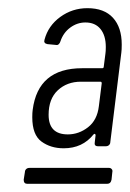

<svg xmlns="http://www.w3.org/2000/svg" viewBox="-20 -728 318 470"><path d="M230 -561Q234 -561 234 -565L238 -596Q239 -602 239 -613Q239 -641 226 -657Q213 -673 189 -673Q169 -673 152 -660.5Q135 -648 128 -627Q127 -623 124 -620Q121 -617 117 -618L96 -620Q86 -622 89 -631Q98 -665 127.5 -686.5Q157 -708 194 -708Q235 -708 256.5 -684.5Q278 -661 278 -619Q278 -606 277 -599L250 -380Q250 -376 247 -373Q244 -370 239 -370H220Q210 -370 212 -380L214 -397Q214 -399 212.5 -400Q211 -401 209 -399Q182 -365 136 -365Q104 -365 81.5 -381.5Q59 -398 59 -441Q59 -452 60 -459Q73 -561 181 -561ZM222 -468 229 -524Q229 -528 226 -528H178Q144 -528 121.5 -507Q99 -486 99 -447Q99 -399 146 -399Q173 -399 195.5 -416.5Q218 -434 222 -468ZM52 -317H247Q251 -317 253.5 -314Q256 -311 255 -307L253 -288Q251 -278 242 -278H47Q38 -278 38 -288L41 -307Q41 -311 44 -314Q47 -317 52 -317Z"/></svg>

Font: Barlow Condensed Light
Style: Italic
Weight: 300
Width: 3
Italic angle: -7°
Designer: Jeremy Tribby
Foundry: Tribby Type
Version: Version 1.408